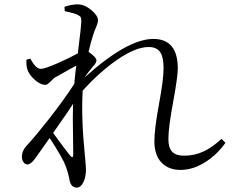

<svg xmlns="http://www.w3.org/2000/svg" viewBox="-20 -808 1064 878"><path d="M331 50Q305 50 298 16Q297 14 297 9Q289 -27 281 -47Q268 -84 207 -177L142 -85Q121 -56 106 -56Q95 -56 87.5 -66Q80 -76 80 -91Q80 -118 101 -141Q137 -179 200 -259Q273 -352 320 -425Q321 -433 322 -450Q326 -489 329 -508Q302 -494 252 -465Q240 -459 235 -456Q226 -451 213 -437Q197 -420 187 -420Q165 -420 139 -443Q113 -466 105 -491Q99 -511 101 -535L119 -540Q143 -493 167 -493Q184 -493 246 -520Q296 -542 336 -564Q337 -573 339 -591Q351 -684 352 -709Q352 -726 347.5 -731.5Q343 -737 329 -743Q327 -743 324 -745Q295 -753 276 -757L275 -777Q306 -788 336 -788Q366 -788 397 -762.5Q428 -737 428 -715Q428 -704 420 -685Q410 -663 405 -645Q397 -622 385 -571Q421 -546 421 -531Q421 -522 408 -507Q401 -500 398 -495Q386 -481 366 -453Q562 -630 681 -630Q793 -630 793 -495Q793 -459 774 -354Q750 -226 750 -172Q750 -132 767.5 -114Q785 -96 821 -96Q869 -96 910 -115Q948 -132 993 -173L1011 -155Q974 -103 924 -70Q865 -31 806 -31Q751 -31 719 -64Q686 -98 686 -162Q686 -218 707 -332Q728 -443 728 -497Q728 -546 713 -569Q697 -593 660 -593Q600 -593 515 -534Q439 -482 358 -394Q351 -266 368 -99Q369 -91 370 -77Q373 -46 373 -31Q373 -2 363 22Q350 50 331 50ZM301 -96Q315 -80 315 -103Q315 -122 314 -177Q312 -278 314 -333Q295 -303 250 -239Q232 -213 223 -200Q275 -128 301 -96Z"/></svg>

Font: Cactus Classical Serif
Style: Regular
Weight: 400
Designer: Henry Chan (via Glyphwiki)、田海東、宇文滿月
Foundry: Moonlit Owen
Version: Version 1.000